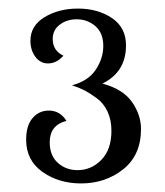

<svg xmlns="http://www.w3.org/2000/svg" viewBox="-20 -770 384 448"><path d="M41 -444Q41 -477 56 -494.5Q71 -512 94 -512Q120 -512 135 -488Q96 -478 96 -438Q96 -407 115 -390Q134 -373 161 -373Q193 -373 216.5 -397Q240 -421 240 -465Q240 -490 231 -509.5Q222 -529 205.5 -541Q189 -553 177.5 -559Q166 -565 148 -571Q186 -581 203.5 -607.5Q221 -634 221 -663Q221 -693 202.5 -709Q184 -725 159 -725Q136 -725 119.5 -712.5Q103 -700 103 -679Q103 -652 128 -640Q112 -622 92 -622Q74 -622 62.5 -637.5Q51 -653 51 -675Q51 -710 84 -730Q117 -750 162 -750Q208 -750 241 -728Q274 -706 274 -664Q274 -602 219 -575Q267 -562 288 -532Q309 -502 309 -469Q309 -408 267.5 -375Q226 -342 169 -342Q117 -342 79 -369Q41 -396 41 -444Z"/></svg>

Font: Lobster Two
Style: Regular
Weight: 400
Designer: Pablo Impallari
Foundry: Pablo Impallari. www.impallari.com
Version: Version 1.006